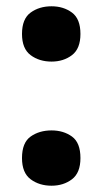

<svg xmlns="http://www.w3.org/2000/svg" viewBox="-20 -578 327 611"><path d="M50 -470Q50 -518 77.5 -538Q105 -558 144 -558Q182 -558 209 -538Q236 -518 236 -470Q236 -423 209 -402.5Q182 -382 144 -382Q105 -382 77.5 -402.5Q50 -423 50 -470ZM50 -75Q50 -124 77.5 -143.5Q105 -163 144 -163Q182 -163 209 -143.5Q236 -124 236 -75Q236 -28 209 -7.5Q182 13 144 13Q105 13 77.5 -7.5Q50 -28 50 -75Z"/></svg>

Font: Noto Sans Myanmar ExtraBold
Style: Regular
Weight: 800
Designer: Monotype Design Team
Foundry: Monotype Imaging Inc.
Version: Version 2.107; ttfautohint (v1.8.4.7-5d5b)